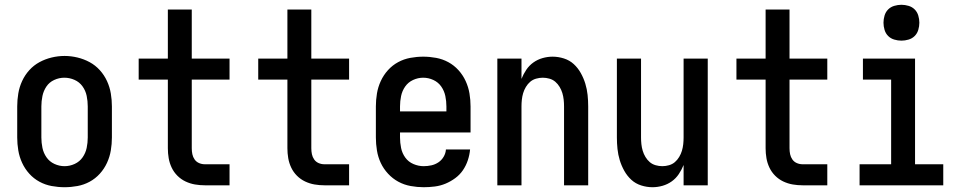

<svg xmlns="http://www.w3.org/2000/svg" viewBox="-20 -775 4040 803"><path d="M250 8Q223 8 196 3Q169 -2 145 -15Q121 -28 102.5 -48.5Q84 -69 72.5 -94Q61 -119 56.5 -146Q52 -173 52 -200V-330Q52 -357 56.5 -384Q61 -411 72.5 -436Q84 -461 102.5 -481.5Q121 -502 145 -515Q169 -528 196 -534.5Q223 -541 250 -541Q277 -541 304 -534.5Q331 -528 355 -515Q379 -502 397.5 -481.5Q416 -461 427.5 -436Q439 -411 443.5 -384Q448 -357 448 -330V-200Q448 -173 443.5 -146Q439 -119 427.5 -94Q416 -69 397.5 -48.5Q379 -28 355 -15Q331 -2 304 3Q277 8 250 8ZM250 -80Q272 -80 292.5 -89.5Q313 -99 325.5 -117Q338 -135 342.5 -156.5Q347 -178 347 -200V-330Q347 -352 342.5 -374Q338 -396 325 -414Q312 -432 291.5 -441Q271 -450 249 -450Q227 -450 206.5 -440.5Q186 -431 174 -413Q162 -395 157.5 -373.5Q153 -352 153 -330V-200Q153 -178 157.5 -156.5Q162 -135 174.5 -117Q187 -99 207.5 -89.5Q228 -80 250 -80Z M837 0Q816 0 795.5 -3.5Q775 -7 756 -16Q737 -25 722 -40Q707 -55 698 -74Q689 -93 685.5 -113.5Q682 -134 682 -155V-442H560V-530H682V-735H782V-530H940V-442H782V-155Q782 -142 784.5 -130Q787 -118 794 -108Q801 -98 812.5 -93Q824 -88 837 -88H940V0Z M1337 0Q1316 0 1295.5 -3.5Q1275 -7 1256 -16Q1237 -25 1222 -40Q1207 -55 1198 -74Q1189 -93 1185.5 -113.5Q1182 -134 1182 -155V-442H1060V-530H1182V-735H1282V-530H1440V-442H1282V-155Q1282 -142 1284.5 -130Q1287 -118 1294 -108Q1301 -98 1312.5 -93Q1324 -88 1337 -88H1440V0Z M1752 8Q1725 8 1697.5 3Q1670 -2 1646 -15Q1622 -28 1603 -48.5Q1584 -69 1572.5 -93.5Q1561 -118 1556.5 -145.5Q1552 -173 1552 -200V-330Q1552 -357 1556.5 -384Q1561 -411 1572.5 -436Q1584 -461 1602.5 -481.5Q1621 -502 1645 -515Q1669 -528 1696 -533Q1723 -538 1750 -538Q1777 -538 1804 -533Q1831 -528 1855 -515Q1879 -502 1897.5 -481.5Q1916 -461 1927.5 -436Q1939 -411 1943.5 -384Q1948 -357 1948 -330V-221H1653V-200Q1653 -178 1657.5 -156Q1662 -134 1675 -116Q1688 -98 1709 -89Q1730 -80 1752 -80Q1768 -80 1784 -83.5Q1800 -87 1813.5 -96Q1827 -105 1835.5 -119.5Q1844 -134 1845 -150H1946Q1944 -127 1936.5 -104.5Q1929 -82 1916 -63Q1903 -44 1884 -30Q1865 -16 1843.5 -7Q1822 2 1798.5 5Q1775 8 1752 8ZM1653 -309H1847V-330Q1847 -352 1842.5 -373.5Q1838 -395 1825.5 -413Q1813 -431 1792.5 -440.5Q1772 -450 1750 -450Q1728 -450 1707.5 -440.5Q1687 -431 1674.5 -413Q1662 -395 1657.5 -373.5Q1653 -352 1653 -330Z M2060 0V-530H2161V-445Q2169 -465 2181 -483Q2193 -501 2210.5 -513.5Q2228 -526 2249 -532Q2270 -538 2291 -538Q2315 -538 2338.5 -530.5Q2362 -523 2379.5 -507Q2397 -491 2409 -469.5Q2421 -448 2428 -425Q2435 -402 2437.5 -378Q2440 -354 2440 -330V0H2339V-330Q2339 -344 2337.5 -358Q2336 -372 2332 -385.5Q2328 -399 2320.5 -411.5Q2313 -424 2302.5 -433Q2292 -442 2278 -446Q2264 -450 2250 -450Q2236 -450 2222 -446Q2208 -442 2197.5 -433Q2187 -424 2179.5 -411.5Q2172 -399 2168 -385.5Q2164 -372 2162.5 -358Q2161 -344 2161 -330V0Z M2709 8Q2685 8 2661.5 0.5Q2638 -7 2620.5 -23Q2603 -39 2591 -60.5Q2579 -82 2572 -105Q2565 -128 2562.5 -152Q2560 -176 2560 -200V-530H2661V-200Q2661 -186 2662.5 -172Q2664 -158 2668 -144.5Q2672 -131 2679.5 -118.5Q2687 -106 2697.5 -97Q2708 -88 2722 -84Q2736 -80 2750 -80Q2764 -80 2778 -84Q2792 -88 2802.5 -97Q2813 -106 2820.5 -118.5Q2828 -131 2832 -144.5Q2836 -158 2837.5 -172Q2839 -186 2839 -200V-530H2940V0H2839V-85Q2831 -65 2819 -47Q2807 -29 2789.5 -16.5Q2772 -4 2751 2Q2730 8 2709 8Z M3337 0Q3316 0 3295.5 -3.5Q3275 -7 3256 -16Q3237 -25 3222 -40Q3207 -55 3198 -74Q3189 -93 3185.5 -113.5Q3182 -134 3182 -155V-442H3060V-530H3182V-735H3282V-530H3440V-442H3282V-155Q3282 -142 3284.5 -130Q3287 -118 3294 -108Q3301 -98 3312.5 -93Q3324 -88 3337 -88H3440V0Z M3575 0V-88H3707V-442H3589V-530H3807V-88H3925V0ZM3750 -605Q3735 -605 3720 -609.5Q3705 -614 3694.5 -624.5Q3684 -635 3679.5 -650Q3675 -665 3675 -680Q3675 -695 3679.5 -710Q3684 -725 3694.5 -735.5Q3705 -746 3720 -750.5Q3735 -755 3750 -755Q3765 -755 3780 -750.5Q3795 -746 3805.5 -735.5Q3816 -725 3820.5 -710Q3825 -695 3825 -680Q3825 -665 3820.5 -650Q3816 -635 3805.5 -624.5Q3795 -614 3780 -609.5Q3765 -605 3750 -605Z"/></svg>

Font: iosevka_custom_sans_ss08 SmBd
Style: Regular
Weight: 600
Designer: Belleve Invis
Foundry: Belleve Invis
Version: Version 10.3.0; ttfautohint (v1.8.3)